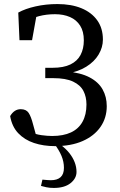

<svg xmlns="http://www.w3.org/2000/svg" viewBox="-20 -705 590 946"><path d="M245 221Q224 221 208 217.5Q192 214 182 211L189 180Q201 181 211.5 182Q222 183 230 183Q262 183 278.5 168Q295 153 295 122Q295 92 283 63Q271 34 245 0H277V7Q304 27 321.5 49Q339 71 348 94.5Q357 118 357 142Q357 174 327.5 197.5Q298 221 245 221ZM251 15Q194 15 147.5 -0.5Q101 -16 70 -48.5Q39 -81 30 -133Q40 -150 53 -158.5Q66 -167 82 -167Q109 -167 121 -149Q133 -131 143 -92L165 -12L121 -57Q155 -43 184.5 -39Q214 -35 237 -35Q292 -35 329.5 -52.5Q367 -70 386.5 -105Q406 -140 406 -190Q406 -228 391 -257Q376 -286 340 -303Q304 -320 242 -320H203V-371H239Q293 -371 327 -387.5Q361 -404 377 -434.5Q393 -465 393 -506Q393 -550 375 -578.5Q357 -607 325 -621Q293 -635 251 -635Q209 -635 172.5 -625.5Q136 -616 100 -595V-636L166 -663L138 -507H76L70 -643Q104 -662 155 -673.5Q206 -685 263 -685Q331 -685 381 -664.5Q431 -644 459 -605Q487 -566 487 -510Q487 -472 466 -436.5Q445 -401 404.5 -376Q364 -351 307 -342V-353Q377 -347 421 -324Q465 -301 485.5 -264.5Q506 -228 506 -182Q506 -124 475 -79.5Q444 -35 387 -10Q330 15 251 15Z"/></svg>

Font: Source Serif 4 Variable
Style: Regular
Weight: 400
Designer: Frank Grießhammer
Foundry: Adobe
Version: Version 4.005;hotconv 1.1.0;makeotfexe 2.6.0